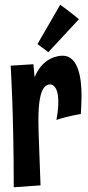

<svg xmlns="http://www.w3.org/2000/svg" viewBox="-20 -782 370 810"><path d="M321 -301C322 -322 324 -349 324 -378C324 -452 311 -547 244 -547C225 -547 160 -540 126 -456L121 -511L25 -505C25 -505 38 -305 38 8L151 0L144 -192C143 -219 142 -247 142 -274C142 -351 150 -426 192 -426C197 -426 226 -423 226 -352C226 -332 224 -308 218 -276C268 -293 321 -301 321 -301ZM138 -596 184 -562 313 -701C313 -701 267 -739 234 -762Z"/></svg>

Font: Mouse Memoirs
Style: Regular
Weight: 400
Designer: Astigmatic (AOETI)
Foundry: Astigmatic (AOETI)
Version: Version 1.000